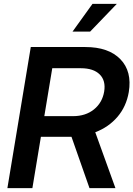

<svg xmlns="http://www.w3.org/2000/svg" viewBox="-20 -970 688 990"><path d="M18.1 0 138.7 -727.5H419.9Q539.6 -727.5 600.6 -664.8Q661.6 -602.1 644 -495.1Q631.3 -420.9 585.9 -367.7Q540.5 -314.5 471.2 -288.1L575.2 0H441.4L348.6 -264.6Q342.8 -264.6 337.4 -264.6H190.9L147 0ZM208.5 -371.1H356.4Q421.4 -371.1 464.4 -405.8Q507.3 -440.4 517.1 -497.6Q526.4 -554.2 494.1 -586.2Q461.9 -618.2 397 -618.2H249.5ZM354 -807.1 457 -950.2H582.5L444.8 -807.1Z"/></svg>

Font: Inter Display SemiBold
Style: Italic
Weight: 600
Italic angle: -9.39999°
Designer: Rasmus Andersson
Foundry: rsms
Version: Version 4.000;git-a52131595